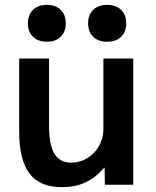

<svg xmlns="http://www.w3.org/2000/svg" viewBox="-20 -761 642 791"><path d="M235 10Q144 10 101.5 -46Q59 -102 59 -220V-520H182V-243Q182 -165 204 -128Q226 -91 274 -91Q310 -91 340.5 -110Q371 -129 388.5 -160.5Q406 -192 406 -230V-520H529V0H412L411 -70H409Q375 -30 333 -10Q291 10 235 10ZM173 -589Q137 -589 116 -609.5Q95 -630 95 -665Q95 -700 116 -720.5Q137 -741 173 -741Q209 -741 230 -720.5Q251 -700 251 -665Q251 -630 230 -609.5Q209 -589 173 -589ZM421 -589Q385 -589 364 -609.5Q343 -630 343 -665Q343 -700 364 -720.5Q385 -741 421 -741Q458 -741 479 -720.5Q500 -700 500 -665Q500 -630 479 -609.5Q458 -589 421 -589Z"/></svg>

Font: M PLUS 2 SemiBold
Style: Regular
Weight: 600
Designer: Coji Morishita
Foundry: UNDERFOREST DESIGN
Version: Version 1.001